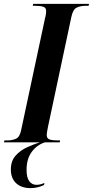

<svg xmlns="http://www.w3.org/2000/svg" viewBox="-55 -734 479 990"><path d="M-35 0 -32 -10H-17Q9 -10 28 -19Q47 -28 54 -63L177 -639Q181 -654 182 -663Q183 -672 183 -677Q183 -694 168.5 -699Q154 -704 129 -704H114L116 -714H404L402 -704H387Q359 -704 340 -694.5Q321 -685 313 -647L193 -83Q190 -68 188 -56.5Q186 -45 186 -37Q186 -20 200.5 -15Q215 -10 240 -10H255L253 0ZM103 236Q55 236 28 210.5Q1 185 1 140Q1 96 25 69Q49 42 83.5 26Q118 10 150 0H176Q134 14 108 50Q82 86 82 142Q82 182 96 200.5Q110 219 133 219Q154 219 174 209L172 220Q138 236 103 236Z"/></svg>

Font: Noto Serif Display ExtraCondensed
Style: Bold Italic
Weight: 700
Width: 2
Italic angle: -12°
Designer: Monotype Design Team
Foundry: Monotype Imaging Inc.
Version: Version 2.009